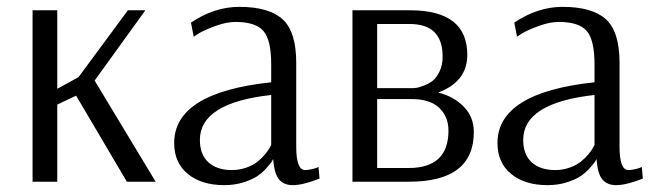

<svg xmlns="http://www.w3.org/2000/svg" viewBox="-20 -530 1916 560"><path d="M75 0V-500H147V-271L209 -305L353 -500H404L256 -295L434 0H350L202 -251L147 -225V0Z M634 10Q568 10 528 -22.5Q488 -55 488 -113Q488 -260 771 -290V-343Q771 -414 748 -440Q725 -466 667 -466Q641 -466 610.5 -455Q580 -444 562 -434L545 -423L537 -464Q605 -510 678 -510Q764 -510 804 -474Q844 -438 844 -347V-102Q844 -34 870 -34Q877 -34 886.5 -36Q896 -38 902 -40L909 -43L912 -9Q863 10 834 10Q808 10 794 -6.5Q780 -23 777 -65H776Q775 -62 771.5 -57Q768 -52 756.5 -39Q745 -26 730 -16Q715 -6 689.5 2Q664 10 634 10ZM656 -34Q679 -34 699.5 -41.5Q720 -49 732.5 -59.5Q745 -70 754 -81Q763 -92 767 -100L771 -107V-253Q563 -230 563 -122Q563 -79 588 -56.5Q613 -34 656 -34Z M1008 0V-500H1176Q1343 -500 1343 -370Q1343 -292 1258 -260Q1303 -249 1332.5 -219Q1362 -189 1362 -145Q1362 0 1173 0ZM1080 -273H1187Q1190 -273 1196 -274Q1202 -275 1216.5 -280.5Q1231 -286 1242 -294.5Q1253 -303 1262 -321.5Q1271 -340 1271 -365Q1271 -460 1175 -460H1080ZM1080 -40H1172Q1288 -40 1288 -149Q1288 -190 1261 -215.5Q1234 -241 1181 -241H1080Z M1577 10Q1511 10 1471 -22.5Q1431 -55 1431 -113Q1431 -260 1714 -290V-343Q1714 -414 1691 -440Q1668 -466 1610 -466Q1584 -466 1553.5 -455Q1523 -444 1505 -434L1488 -423L1480 -464Q1548 -510 1621 -510Q1707 -510 1747 -474Q1787 -438 1787 -347V-102Q1787 -34 1813 -34Q1820 -34 1829.5 -36Q1839 -38 1845 -40L1852 -43L1855 -9Q1806 10 1777 10Q1751 10 1737 -6.5Q1723 -23 1720 -65H1719Q1718 -62 1714.5 -57Q1711 -52 1699.5 -39Q1688 -26 1673 -16Q1658 -6 1632.5 2Q1607 10 1577 10ZM1599 -34Q1622 -34 1642.5 -41.5Q1663 -49 1675.5 -59.5Q1688 -70 1697 -81Q1706 -92 1710 -100L1714 -107V-253Q1506 -230 1506 -122Q1506 -79 1531 -56.5Q1556 -34 1599 -34Z"/></svg>

Font: Arsenal
Style: Regular
Weight: 400
Designer: Andrij Shevchenko
Foundry: Stairsfor
Version: Version 2.001;PS 002.001;hotconv 1.0.88;makeotf.lib2.5.64775